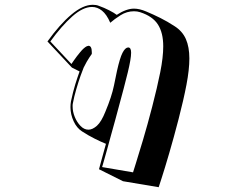

<svg xmlns="http://www.w3.org/2000/svg" viewBox="-20 -539 1040 801"><path d="M393 167Q393 167 401.5 135.5Q410 104 422 61Q402 53 375 39.5Q348 26 322 9Q300 -5 287 -33.5Q274 -62 274 -92Q274 -98 274.5 -104Q275 -110 276 -116Q285 -158 294 -187Q303 -216 312 -241L280 -257L178 -366Q229 -437 277.5 -478Q326 -519 367 -519Q374 -519 380.5 -518Q387 -517 394 -514Q414 -507 435.5 -496Q457 -485 467 -477Q507 -503 539 -503Q562 -503 590 -491Q619 -479 649 -464Q679 -449 708 -430Q741 -409 755.5 -376Q770 -343 770 -295Q770 -249 758 -186Q746 -123 725 -42Q705 35 686 100Q667 165 654.5 203.5Q642 242 642 242L493 217ZM535 180Q535 180 546.5 143.5Q558 107 576.5 45Q595 -17 615 -94Q636 -175 648.5 -237.5Q661 -300 661 -346Q661 -402 639 -436.5Q617 -471 565 -488Q553 -492 539 -492Q509 -492 483 -475.5Q457 -459 440 -444Q425 -479 405.5 -494.5Q386 -510 364 -510Q326 -510 281.5 -470.5Q237 -431 190 -366L278 -272Q278 -272 289 -288Q300 -304 315 -322Q330 -340 342 -346Q348 -348 349 -348Q363 -348 363 -321V-314Q363 -314 353 -299.5Q343 -285 329 -257Q325 -248 316 -222.5Q307 -197 298 -166Q289 -135 284 -108Q283 -105 283 -101.5Q283 -98 283 -94Q283 -73 292 -51Q301 -29 316 -13.5Q331 2 349 2Q366 2 384.5 -14.5Q403 -31 420 -74Q446 -136 455.5 -182.5Q465 -229 468 -243Q480 -297 491 -318.5Q502 -340 514 -341H515Q527 -341 527 -319Q527 -294 513 -236.5Q499 -179 473 -84Q469 -67 460.5 -37.5Q452 -8 443 25.5Q434 59 425.5 89.5Q417 120 411.5 139Q406 158 406 158Z"/></svg>

Font: Rampart One
Style: Regular
Weight: 400
Designer: Fontworks Inc.
Foundry: Fontworks Inc.
Version: Version 1.100